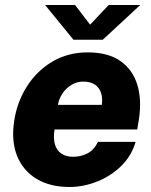

<svg xmlns="http://www.w3.org/2000/svg" viewBox="-20 -736 602 766"><path d="M257 10Q179.5 10 125.8 -22.5Q72 -55 48.2 -114Q24.5 -173 36.5 -252.5Q47.5 -328 86.8 -390.2Q126 -452.5 188.2 -489.8Q250.5 -527 330 -527Q411 -527 460 -492.8Q509 -458.5 527.5 -398.8Q546 -339 534.5 -262L527.5 -219.5H197.5Q192 -184 199.2 -159.8Q206.5 -135.5 225.2 -123Q244 -110.5 271.5 -110.5Q302.5 -110.5 328.5 -123.8Q354.5 -137 371 -170H521Q504.5 -113.5 463 -73.2Q421.5 -33 367 -11.5Q312.5 10 257 10ZM211 -317.5H386Q390 -343 383.5 -364.2Q377 -385.5 359.2 -398Q341.5 -410.5 312 -410.5Q286.5 -410.5 264.8 -397.2Q243 -384 229 -362.8Q215 -341.5 211 -317.5ZM273 -577.5 160 -716H279.5L339.5 -637.5L413.5 -716H539.5L390 -577.5Z"/></svg>

Font: Public Sans Thin ExtraBold
Style: Italic
Weight: 800
Italic angle: -8°
Version: Version 2.001